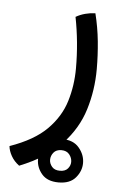

<svg xmlns="http://www.w3.org/2000/svg" viewBox="-73 -230 389 631"><g transform="rotate(5 122.0 86.0)"><path d="M10.3 325.2Q-6.8 312.5 -16.1 295.9Q-25.4 279.3 -26.9 263.7Q52.7 235.8 94.7 193.6Q136.7 151.4 152.6 99.1Q168.5 46.9 168.5 -9.8Q168.5 -95.7 152.3 -178.2Q166.5 -186.5 183.3 -190.9Q200.2 -195.3 216.3 -195.8Q227.5 -150.9 232.2 -104.7Q236.8 -58.6 236.8 -13.2Q236.8 56.2 217 120.6Q197.3 185.1 147.9 237.5Q98.6 290 10.3 325.2ZM144 368.7Q106.9 368.7 88.6 347.2Q70.3 325.7 70.3 298.8Q70.3 271.5 89.4 248.5Q108.4 225.6 144 225.6Q180.7 225.6 199.7 248.3Q218.8 271 218.8 298.3Q218.8 324.7 200.2 346.7Q181.6 368.7 144 368.7ZM145 330.1Q162.6 330.1 171.1 320.1Q179.7 310.1 179.7 297.9Q179.7 284.7 170.7 273.4Q161.6 262.2 144.5 262.2Q127.4 262.2 118.7 272.9Q109.9 283.7 109.9 296.9Q109.9 309.1 118.7 319.6Q127.4 330.1 145 330.1Z"/></g></svg>

Font: Harmattan
Style: Regular
Weight: 400
Designer: George W. Nuss III and SIL International
Foundry: SIL International
Version: Version 4.000